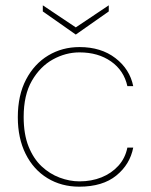

<svg xmlns="http://www.w3.org/2000/svg" viewBox="-20 -690 568 722"><path d="M278 12Q211 12 158.5 -20Q106 -52 76.5 -111Q47 -170 47 -249Q47 -332 78 -391Q109 -450 161.5 -481.5Q214 -513 279 -513Q360 -513 414 -471.5Q468 -430 481 -366H459Q446 -425 397.5 -459Q349 -493 279 -493Q227 -493 179 -466.5Q131 -440 100 -386.5Q69 -333 69 -250Q69 -185 87.5 -139Q106 -93 136.5 -64.5Q167 -36 204.5 -22Q242 -8 279 -8Q324 -8 361.5 -23Q399 -38 425 -66.5Q451 -95 459 -135H481Q469 -72 417.5 -30Q366 12 278 12ZM265 -560 141 -647V-670L265 -587L389 -670V-647Z"/></svg>

Font: DM Sans 17pt Thin
Style: Regular
Weight: 250
Version: Version 4.004;gftools[0.9.30]